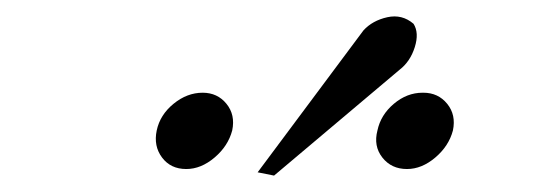

<svg xmlns="http://www.w3.org/2000/svg" viewBox="-20 -749 659 234"><path d="M532 -590Q527 -571 510.5 -557Q494 -543 476 -543Q457 -543 446 -557Q435 -571 440 -590Q444 -609 460 -622.5Q476 -636 495 -636H496Q514 -636 525 -622.5Q536 -609 532 -590ZM263 -590Q258 -571 241.5 -557Q225 -543 207 -543Q188 -543 177.5 -557Q167 -571 171 -590Q175 -609 191.5 -622.5Q208 -636 227 -636Q245 -636 256 -622.5Q267 -609 263 -590ZM484 -720Q491 -709 485.5 -691.5Q480 -674 467 -664L314 -535L294 -539L423 -712Q434 -724 452 -728Q470 -732 484 -720Z"/></svg>

Font: GFS Artemisia
Style: Italic
Weight: 400
Italic angle: -12°
Designer: Takis Katsoulidis and George D. Matthiopoulos
Foundry: George Matthiopoulos and Takis Katsoulidis
Version: Version 1.0